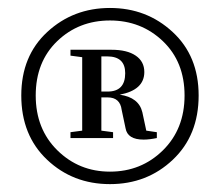

<svg xmlns="http://www.w3.org/2000/svg" viewBox="-20 -808 551 480"><path d="M233.4 -667V-579.1H249Q293 -579.1 293 -625Q293 -667 248 -667ZM335.9 -527.3 345.7 -481.4 372.1 -477.5V-462.9Q353.5 -459 338.9 -459Q298.8 -459 293.9 -487.3L284.2 -533.2Q280.3 -564.5 249 -564.5H233.4V-481.4L262.7 -477.5V-462.9H156.2V-477.5L185.5 -481.4V-665L156.2 -668.9V-683.6H258.8Q297.9 -683.6 319.3 -668.9Q340.8 -654.3 340.8 -627.9Q340.8 -583 279.3 -571.3Q327.1 -564.5 335.9 -527.3ZM254.9 -378.9Q333 -378.9 387.2 -432.1Q441.4 -485.4 441.4 -569.3Q441.4 -653.3 387.2 -705.1Q333 -756.8 254.9 -756.8Q176.8 -756.8 123 -705.1Q69.3 -653.3 69.3 -569.3Q69.3 -485.4 123.5 -432.1Q177.7 -378.9 254.9 -378.9ZM476.6 -569.3Q476.6 -469.7 412.1 -408.7Q347.7 -347.7 254.9 -347.7Q162.1 -347.7 97.7 -408.7Q33.2 -469.7 33.2 -569.3Q33.2 -668 98.1 -728Q163.1 -788.1 254.9 -788.1Q346.7 -788.1 411.6 -728Q476.6 -668 476.6 -569.3Z"/></svg>

Font: GenYoMin TW TTF SemiBold
Style: Regular
Weight: 600
Version: Version 1.300